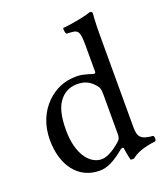

<svg xmlns="http://www.w3.org/2000/svg" viewBox="-132 -789 770 892"><g transform="rotate(-20 253.0 -343.0)"><path d="M345 -124C345 -105 343.1 -97.2 329 -85C292 -53 260 -37 235 -37C181 -37 125 -96 125 -221C125 -293 139 -333 154 -354C185 -401 227 -404 247 -404C283 -404 308 -391 328 -368C342 -352 345 -345 345 -314ZM334 -50.3C338.8 -54.2 348.3 -56 349 -49C351.5 -24.5 360 10 360 10C368 13 373 12.5 379 10C401 -8 436 -23 497 -30C503 -36 503 -51 497 -57C433 -62 424 -81 424 -130V-583C424 -648 428 -688 428 -688C428 -695 424 -698 415 -698C390 -688 315 -674 275 -671C273 -663 275 -647 281 -641C333 -638 345 -643 345 -559V-431C345 -424 343 -422 336 -422C332 -422 291 -439 258 -439C192 -439 148 -417 108 -379C65 -336 39 -277 39 -203C39 -80 101 10 209 10C248 10 285 -10 334 -50.3Z"/></g></svg>

Font: Libertinus Math
Style: Regular
Weight: 400
Designer: Philipp H. Poll
Foundry: Khaled Hosny
Version: Version 6.2